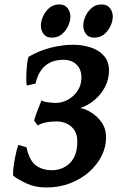

<svg xmlns="http://www.w3.org/2000/svg" viewBox="-20 -832 537 867"><path d="M133.8 -287.6Q140.6 -310.5 150.6 -336.4Q160.6 -362.3 167.5 -378.9Q177.7 -372.1 200 -369.6Q222.2 -367.2 231 -367.2Q260.7 -367.2 287.4 -382.1Q314 -397 330.8 -422.9Q347.7 -448.7 347.7 -481.4Q347.7 -519.5 325.2 -540.8Q302.7 -562 267.1 -562Q164.6 -562 140.6 -454.6L101.1 -445.8Q98.6 -456.1 98.6 -476.8Q98.6 -497.6 100.3 -519.8Q102.1 -542 104.7 -558.1Q107.4 -574.2 109.4 -575.7Q158.7 -604.5 211.4 -617.2Q264.2 -629.9 308.6 -629.9Q353.5 -629.9 390.6 -617.4Q427.7 -605 450 -579.3Q472.2 -553.7 472.2 -514.6Q472.2 -473.6 454.1 -439.2Q436 -404.8 406.5 -380.1Q377 -355.5 342.3 -344.2Q366.2 -340.3 393.3 -323.2Q420.4 -306.2 439.7 -278.1Q459 -250 459 -211.4Q459 -168.5 438.7 -127.9Q418.5 -87.4 381.8 -55.2Q345.2 -22.9 296.1 -4.2Q247.1 14.6 189 14.6Q138.7 14.6 99.4 -3.7Q60.1 -22 40.5 -38.1Q37.6 -41 39.8 -65.2Q42 -89.4 48.1 -121.1Q54.2 -152.8 62.5 -177.7L99.6 -167Q112.3 -107.4 141.8 -85.4Q171.4 -63.5 214.4 -63.5Q263.2 -63.5 296.1 -96.2Q329.1 -128.9 329.1 -193.8Q329.1 -236.3 302.2 -260Q275.4 -283.7 233.9 -283.7Q207.5 -283.7 184.6 -278.6Q161.6 -273.4 150.4 -265.1ZM489.3 -757.8Q489.3 -737.3 479.2 -715.1Q469.2 -692.9 450.7 -677.5Q432.1 -662.1 405.8 -662.1Q379.9 -662.1 367.9 -679Q356 -695.8 356 -715.8Q356 -735.8 365.7 -758.1Q375.5 -780.3 394 -796.1Q412.6 -812 438.5 -812Q464.4 -812 476.8 -794.9Q489.3 -777.8 489.3 -757.8ZM297.9 -757.8Q297.9 -737.3 287.8 -715.1Q277.8 -692.9 259.3 -677.5Q240.7 -662.1 214.4 -662.1Q188.5 -662.1 176.5 -679Q164.6 -695.8 164.6 -715.8Q164.6 -735.8 174.3 -758.1Q184.1 -780.3 202.6 -796.1Q221.2 -812 247.1 -812Q272.9 -812 285.4 -794.9Q297.9 -777.8 297.9 -757.8Z"/></svg>

Font: Gentium Book Plus
Style: Bold Italic
Weight: 700
Italic angle: -8°
Designer: Victor Gaultney, Annie Olsen, Iska Routamaa, Becca Hirsbrunner
Foundry: SIL International
Version: Version 6.101